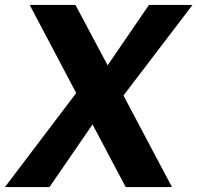

<svg xmlns="http://www.w3.org/2000/svg" viewBox="-40 -756 798 776"><path d="M459 -370 655 0H468L334 -253L160 0H-20L268 -380L80 -736H265L395 -492L562 -736H738Z"/></svg>

Font: Josefin Sans
Style: Bold Italic
Weight: 700
Italic angle: -7°
Designer: Santiago Orozco
Foundry: Typemade
Version: Version 2.000